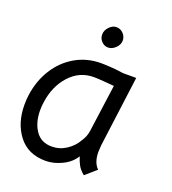

<svg xmlns="http://www.w3.org/2000/svg" viewBox="-131 -802 817 913"><g transform="rotate(20 277.5 -345.5)"><path d="M17 -207Q17 -231 20 -255Q30 -330 67 -389.5Q104 -449 162.5 -483Q221 -517 293 -517Q316 -517 349.5 -514.5Q383 -512 406 -508H473L426 -150Q424 -126 424 -117Q424 -63 452 -36L397 12Q375 -6 365 -24.5Q355 -43 348 -66Q327 -31 285 -10.5Q243 10 202 10Q113 10 65 -52Q17 -114 17 -207ZM332 -142Q349 -167 353 -196L386 -436L350 -439Q302 -443 283 -443Q210 -443 160 -387.5Q110 -332 99 -248Q96 -229 96 -208Q96 -146 124 -105Q152 -64 206 -64Q246 -64 279.5 -86Q313 -108 332 -142ZM250 -647Q250 -668 266.5 -685.5Q283 -703 303 -703Q323 -703 337.5 -688Q352 -673 352 -653Q352 -632 334.5 -615Q317 -598 297 -598Q278 -598 264 -612.5Q250 -627 250 -647Z"/></g></svg>

Font: Bellota Text
Style: Bold Italic
Weight: 700
Italic angle: -7.5°
Designer: Kemie Guaida
Foundry: Kemie Guaida
Version: Version 4.001